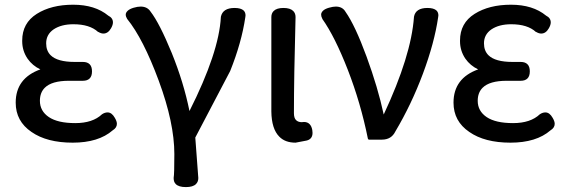

<svg xmlns="http://www.w3.org/2000/svg" viewBox="-20 -552 2379 806"><path d="M45.9 -121.1Q45.9 -223.6 149.4 -260.7Q116.2 -276.4 95.7 -305.7Q73.2 -338.9 73.2 -378.9Q73.2 -379.9 73.2 -381.8Q73.2 -455.1 134.3 -493.7Q195.3 -532.2 287.1 -532.2Q378.9 -532.2 434.6 -486.3Q454.1 -476.6 454.1 -458Q454.1 -447.3 446.3 -433.6Q433.6 -411.1 414.1 -411.1Q404.3 -411.1 392.6 -418Q391.6 -418 391.6 -418Q356.4 -450.2 288.1 -450.2Q237.3 -450.2 205.1 -428.7Q173.8 -407.2 173.8 -370.1Q173.8 -338.9 192.4 -320.3Q220.7 -292 293.9 -292H328.1Q346.7 -292 356.4 -282.2Q366.2 -272.5 366.2 -252.4Q366.2 -232.4 356.4 -222.7Q346.7 -212.9 328.1 -212.9H277.3Q273.4 -212.9 269.5 -212.9Q197.3 -212.9 168 -183.6Q147.5 -163.1 147.5 -128.9Q147.5 -85.9 185.1 -60.5Q222.7 -35.2 295.9 -35.2Q369.1 -35.2 408.2 -72.3Q419.9 -80.1 431.6 -80.1Q449.2 -80.1 461.9 -57.6Q470.7 -43 470.7 -32.2Q470.7 -15.6 453.1 -4.9Q393.6 46.9 285.2 46.9Q176.8 46.9 112.3 2Q45.9 -43 45.9 -121.1Z M802.7 220.7Q790 233.4 760.3 233.4Q730.5 233.4 717.8 220.7Q709 211.9 709 196.3Q709 195.3 709 194.3Q711.9 179.7 711.9 94.7Q711.9 -36.1 646.5 -212.9Q581.1 -389.6 513.7 -472.7Q507.8 -482.4 507.8 -490.7Q507.8 -499 516.1 -506.8Q524.4 -514.6 541 -519.5Q557.6 -524.4 570.3 -524.4Q598.6 -524.4 612.3 -502.9Q649.4 -455.1 701.2 -329.1Q751 -206.1 775.4 -85.9Q899.4 -332 907.2 -480.5Q907.2 -481.4 907.2 -481.4Q915 -518.6 964.8 -518.6Q991.2 -518.6 1002.9 -507.8Q1010.7 -500 1010.7 -487.3Q1010.7 -483.4 1009.8 -479.5Q994.1 -373 946.3 -253.9Q946.3 -253.9 799.8 25.4L812.5 195.3Q812.5 210.9 802.7 220.7Z M1210.9 -505.9Q1220.7 -496.1 1220.7 -480.5Q1213.9 -226.6 1213.9 -77.1Q1213.9 -56.6 1222.7 -47.9Q1231.4 -39.1 1247.1 -39.1Q1252 -40 1255.9 -40Q1270.5 -40 1279.3 -31.2Q1288.1 -22.5 1291 -5.9Q1292 1 1292 5.9Q1292 20.5 1284.2 28.8Q1276.4 37.1 1261.7 39.1L1220.7 46.9Q1176.8 46.9 1152.3 21.5Q1120.1 -10.7 1119.1 -84V-480.5Q1119.1 -496.1 1128.9 -505.9Q1141.6 -518.6 1169.9 -518.6Q1198.2 -518.6 1210.9 -505.9Z M1333 -473.6Q1328.1 -482.4 1328.1 -490.7Q1328.1 -499 1335.9 -506.8Q1343.8 -514.6 1360.8 -519.5Q1377.9 -524.4 1389.6 -524.4Q1418 -524.4 1430.7 -502Q1470.7 -445.3 1518.6 -314.9Q1566.4 -184.6 1590.8 -71.3Q1706.1 -317.4 1717.8 -480.5Q1717.8 -481.4 1717.8 -481.4Q1724.6 -518.6 1774.4 -518.6Q1800.8 -518.6 1812.5 -507.8Q1820.3 -500 1820.3 -487.3Q1820.3 -483.4 1819.3 -479.5Q1803.7 -372.1 1755.4 -242.7Q1707 -113.3 1639.6 0Q1623 34.2 1583 34.2H1529.3Q1525.4 34.2 1524.4 30.3Q1494.1 -120.1 1439.9 -259.3Q1385.7 -398.4 1333 -472.7Q1333 -472.7 1333 -473.6Z M1883.8 -121.1Q1883.8 -223.6 1987.3 -260.7Q1954.1 -276.4 1933.6 -305.7Q1911.1 -338.9 1911.1 -378.9Q1911.1 -379.9 1911.1 -381.8Q1911.1 -455.1 1972.2 -493.7Q2033.2 -532.2 2125 -532.2Q2216.8 -532.2 2272.5 -486.3Q2292 -476.6 2292 -458Q2292 -447.3 2284.2 -433.6Q2271.5 -411.1 2252 -411.1Q2242.2 -411.1 2230.5 -418Q2229.5 -418 2229.5 -418Q2194.3 -450.2 2126 -450.2Q2075.2 -450.2 2043 -428.7Q2011.7 -407.2 2011.7 -370.1Q2011.7 -338.9 2030.3 -320.3Q2058.6 -292 2131.8 -292H2166Q2184.6 -292 2194.3 -282.2Q2204.1 -272.5 2204.1 -252.4Q2204.1 -232.4 2194.3 -222.7Q2184.6 -212.9 2166 -212.9H2115.2Q2111.3 -212.9 2107.4 -212.9Q2035.2 -212.9 2005.9 -183.6Q1985.4 -163.1 1985.4 -128.9Q1985.4 -85.9 2022.9 -60.5Q2060.5 -35.2 2133.8 -35.2Q2207 -35.2 2246.1 -72.3Q2257.8 -80.1 2269.5 -80.1Q2287.1 -80.1 2299.8 -57.6Q2308.6 -43 2308.6 -32.2Q2308.6 -15.6 2291 -4.9Q2231.4 46.9 2123 46.9Q2014.6 46.9 1950.2 2Q1883.8 -43 1883.8 -121.1Z"/></svg>

Font: TaiwanPearl
Style: Regular
Weight: 400
Version: Version 2.102